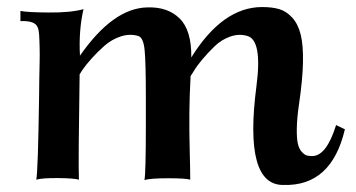

<svg xmlns="http://www.w3.org/2000/svg" viewBox="-20 -509 1011 545"><path d="M959 -142Q921 20 785 16Q671 18 708 -265Q725 -395 682 -407Q658 -414 633 -405Q608 -396 589 -377.5Q570 -359 554 -340Q538 -321 530 -307L521 -293Q518 -238 517.5 -188Q517 -138 518.5 -82Q520 -26 520 1Q508 -3 457.5 -3Q407 -3 390 2Q392 -7 393 -47.5Q394 -88 394 -150.5Q394 -213 394 -234Q394 -331 390.5 -367Q387 -403 372 -407Q348 -414 322.5 -405.5Q297 -397 277 -379.5Q257 -362 240.5 -343.5Q224 -325 215 -312L206 -298Q202 -44 204 1Q191 -3 145.5 -3.5Q100 -4 83 1Q88 -25 91 -239Q91 -252 91.5 -284Q92 -316 92.5 -333.5Q93 -351 92.5 -374Q92 -397 91 -411Q90 -425 87 -431Q80 -451 38 -449V-478Q55 -474 118 -473.5Q181 -473 217 -483Q203 -422 207 -351Q301 -486 398 -488Q456 -490 490 -456.5Q524 -423 523 -346Q612 -489 724 -489Q753 -489 773 -483Q793 -477 809.5 -459Q826 -441 833.5 -411Q841 -381 840 -332Q839 -283 829 -215Q823 -174 822.5 -145Q822 -116 825.5 -101Q829 -86 837 -77.5Q845 -69 851.5 -67.5Q858 -66 867 -66Q907 -67 934 -154Z"/></svg>

Font: GFS Artemisia
Style: Bold
Weight: 700
Designer: Designed by Takis Katsoulidis.
Foundry: Designed by Takis Katsoulidis.
Version: Version 1.0